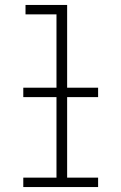

<svg xmlns="http://www.w3.org/2000/svg" viewBox="-20 -755 490 775"><path d="M74 0V-38H208V-697H83V-735H251V-38H376V0ZM74 -363V-401H376V-363Z"/></svg>

Font: Iosevka Etoile Extralight
Style: Regular
Weight: 200
Designer: Belleve Invis
Foundry: Belleve Invis
Version: Version 22.1.2; ttfautohint (v1.8.4)